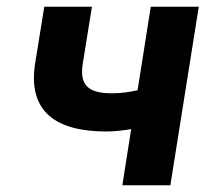

<svg xmlns="http://www.w3.org/2000/svg" viewBox="-20 -548 608 568"><path d="M84 -361C61 -216 148 -159 294 -159C319 -159 344 -162 368 -166L342 0H484L568 -528H426L387 -281C363 -276 340 -272 312 -272C244 -272 214 -293 225 -361L252 -528H111Z"/></svg>

Font: Asimov Pro
Style: BdObl
Weight: 700
Designer: Google
Version: Version 2.000980; 2014